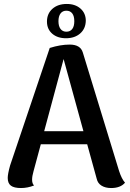

<svg xmlns="http://www.w3.org/2000/svg" viewBox="-20 -936 656 969"><path d="M611 -14Q588 13 541 13Q512 13 492.5 1Q473 -11 468 -34L420 -208H186L149 -71Q142 -47 142 -29Q142 -9 152 0Q119 13 86 13Q51 13 35 1Q19 -11 19 -38Q19 -58 31 -101L231 -694Q285 -711 332 -711Q386 -711 398 -671L581 -73Q594 -33 611 -14ZM401 -274 301 -638 203 -274ZM413 -831Q412 -791 384.5 -767Q357 -743 313 -743Q270 -743 243.5 -766Q217 -789 217 -827Q217 -867 244.5 -891.5Q272 -916 317 -916Q360 -916 386.5 -892.5Q413 -869 413 -831ZM275 -829Q275 -804 285.5 -790Q296 -776 315 -776Q334 -776 344.5 -789.5Q355 -803 355 -829Q355 -855 344.5 -868.5Q334 -882 315 -882Q296 -882 285.5 -868Q275 -854 275 -829Z"/></svg>

Font: Arima Madurai ExtraBold
Style: Regular
Weight: 800
Designer: Joana Correia and Natanael Gama
Foundry: NDISCOVER
Version: Version 1.020